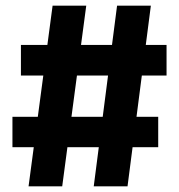

<svg xmlns="http://www.w3.org/2000/svg" viewBox="-20 -659 633 679"><path d="M200 0H81L166 -639H285ZM539.5 -138.5H24V-246H539.5ZM431 0H311.5L394 -639H513.5ZM569 -392H54V-500H569Z"/></svg>

Font: Anek Kannada
Style: Bold
Weight: 700
Version: Version 1.003